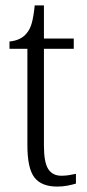

<svg xmlns="http://www.w3.org/2000/svg" viewBox="-20 -678 321 708"><path d="M191 10Q133 10 107 -23.5Q81 -57 81 -143V-498H15V-525Q57 -529 78 -555Q91 -570 97.5 -594Q104 -618 108 -658H142V-536H252V-498H142V-141Q142 -79 158 -54.5Q174 -30 206 -30Q221 -30 233.5 -32Q246 -34 260 -37V-1Q247 3 229 6.5Q211 10 191 10Z"/></svg>

Font: Noto Serif Tamil Condensed Light
Style: Regular
Weight: 300
Width: 3
Designer: Indian Type Foundry, Tom Grace, and the Monotype Design Team
Foundry: Monotype Imaging Inc.
Version: Version 2.004; ttfautohint (v1.8.4.7-5d5b)